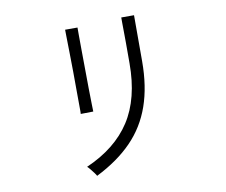

<svg xmlns="http://www.w3.org/2000/svg" viewBox="-84 -865 1167 993"><g transform="rotate(-10 500.0 -368.5)"><path d="M348 24Q346 19 337.5 7.5Q329 -4 319.5 -15.5Q310 -27 305 -31Q461 -99 537.5 -217Q614 -335 614 -520V-549Q614 -555 614 -577.5Q614 -600 614 -629.5Q614 -659 613.5 -687.5Q613 -716 613 -736.5Q613 -757 613 -761H680V-520Q680 -387 644.5 -285.5Q609 -184 535.5 -108.5Q462 -33 348 24ZM320 -306Q321 -309 320.5 -341.5Q320 -374 320 -423.5Q320 -473 319.5 -528Q319 -583 318 -632Q317 -681 316.5 -713.5Q316 -746 316 -749H381Q381 -745 381 -713Q381 -681 381.5 -632Q382 -583 382.5 -529Q383 -475 383.5 -426Q384 -377 385 -344.5Q386 -312 386 -307Z"/></g></svg>

Font: Zen Kaku Gothic New
Style: Regular
Weight: 400
Designer: Yoshimichi Ohira
Foundry: Positype
Version: Version 1.001